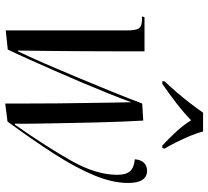

<svg xmlns="http://www.w3.org/2000/svg" viewBox="-52 -754 817 754"><g transform="rotate(90 357.0 -377.5)"><path d="M387 11Q387 -26 387 -78Q387 -130 386.5 -188.5Q386 -247 385 -303.5Q384 -360 383.5 -407.5Q383 -455 382 -484Q369 -448 349 -398Q329 -348 305.5 -292.5Q282 -237 258 -182.5Q234 -128 212.5 -80Q191 -32 175 1L100 9V-465Q100 -505 90.5 -515.5Q81 -526 59 -526H45L48 -536H182Q182 -484 182 -419.5Q182 -355 181.5 -287Q181 -219 180.5 -154.5Q180 -90 179 -39H182Q202 -80 229 -142Q256 -204 285 -273.5Q314 -343 341 -409.5Q368 -476 387 -527L454 -531Q456 -501 458 -451Q460 -401 461.5 -340.5Q463 -280 464 -220Q465 -160 466 -109Q467 -58 466 -27H470Q559 -154 613 -250.5Q667 -347 667 -429Q667 -463 653 -479Q639 -495 606 -498Q608 -522 620 -534Q632 -546 651 -546Q699 -546 699 -471Q699 -410 668.5 -337Q638 -264 583.5 -179.5Q529 -95 458 2ZM300 -615Q319 -635 342 -661.5Q365 -688 386 -715.5Q407 -743 423 -766H497Q502 -744 514 -715.5Q526 -687 539.5 -660Q553 -633 564 -615L562 -606H552Q520 -636 495 -663.5Q470 -691 453 -719Q423 -690 386 -661.5Q349 -633 310 -606H299Z"/></g></svg>

Font: Noto Serif Display Condensed
Style: Italic
Weight: 400
Width: 3
Italic angle: -12°
Designer: Monotype Design Team
Foundry: Monotype Imaging Inc.
Version: Version 2.009